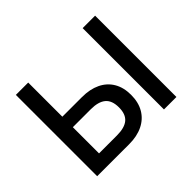

<svg xmlns="http://www.w3.org/2000/svg" viewBox="-149 -941 1177 1177"><g transform="rotate(-45 440.0 -352.5)"><path d="M97 0V-705H204V-409H374Q443 -409 493 -385Q543 -361 570 -315.5Q597 -270 597 -206Q597 -141 570 -95Q543 -49 493 -24.5Q443 0 374 0ZM204 -91H359Q426 -91 458 -118Q490 -145 490 -204Q490 -264 457.5 -291Q425 -318 360 -318H204ZM676 0V-705H784V0Z"/></g></svg>

Font: Nunito Sans 7pt SemiCondensed SemiBold
Style: Regular
Weight: 600
Width: 4
Designer: Vernon Adams
Foundry: Vernon Adams
Version: Version 3.101;gftools[0.9.27]